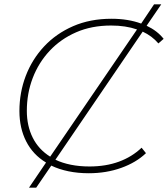

<svg xmlns="http://www.w3.org/2000/svg" viewBox="-20 -790 770 880"><path d="M113 70 191 -45Q131 -81 100 -142Q69 -203 69 -281Q69 -366 98 -442Q127 -518 182 -577Q237 -636 315 -670Q393 -704 491 -704Q567 -704 627 -682L686 -770H719L652 -672Q701 -649 730 -612L706 -591Q677 -625 634 -645L234 -58Q265 -43 304.5 -35Q344 -27 390 -27Q465 -27 525 -49Q585 -71 629 -113L649 -88Q604 -45 535.5 -20.5Q467 4 387 4Q337 4 293.5 -5Q250 -14 215 -31L146 70ZM210 -72 608 -655Q556 -673 489 -673Q400 -673 329 -642Q258 -611 207.5 -557Q157 -503 130 -432.5Q103 -362 103 -282Q103 -213 130 -159Q157 -105 210 -72Z"/></svg>

Font: Montserrat ExtraLight
Style: Italic
Weight: 200
Italic angle: -11.3°
Designer: Julieta Ulanovsky
Foundry: Julieta Ulanovsky
Version: Version 9.000; ttfautohint (v1.8.4.7-5d5b)